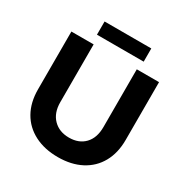

<svg xmlns="http://www.w3.org/2000/svg" viewBox="-194 -1013 1140 1182"><g transform="rotate(30 376.5 -422.5)"><path d="M529.8 -289.1V-700.2H688V-289.1Q688 -197.3 650.4 -129.6Q612.8 -62 543 -25.4Q473.1 11.2 378.2 11.2Q283.2 11.2 212.2 -25.4Q141.1 -62 103 -129.4Q64.9 -196.8 64.9 -289.1V-700.2H223.1V-289.1Q223.1 -213.9 265.6 -170.4Q308.1 -127 377.9 -127Q447.8 -127 488.8 -169.9Q529.8 -212.9 529.8 -289.1ZM210.9 -856H543V-762.2H210.9Z"/></g></svg>

Font: Montserrat-SemiBold
Style: Regular
Weight: 600
Designer: Julieta Ulanovsky
Foundry: Julieta Ulanovsky
Version: Version 6.001